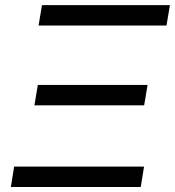

<svg xmlns="http://www.w3.org/2000/svg" viewBox="-20 -748 700 768"><path d="M23.4 0 36.6 -81.5H556.2L543 0ZM117.7 -326.7 131.3 -408.2H570.3L556.6 -326.7ZM134.3 -646 147.9 -727.5H659.7L646 -646Z"/></svg>

Font: Adwaita Sans
Style: Italic
Weight: 400
Italic angle: -9.39999°
Designer: Rasmus Andersson
Foundry: rsms
Version: Version 4.001;git-9221beed3